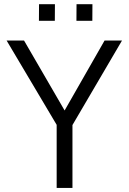

<svg xmlns="http://www.w3.org/2000/svg" viewBox="-20 -922 631 942"><path d="M578.5 -723 335.5 -308.5V0H258V-309.5L12.5 -723H98L297 -380L493 -723ZM355 -820 355.5 -901.5H433.5L433 -820ZM171 -820 171.5 -901.5H249.5L249 -820Z"/></svg>

Font: Public Sans Thin Light
Style: Regular
Weight: 300
Version: Version 1.007